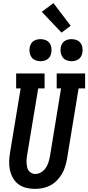

<svg xmlns="http://www.w3.org/2000/svg" viewBox="-20 -1208 568 1236"><path d="M205 8Q176 8 148 1Q120 -6 98.5 -22Q77 -38 63.5 -62Q50 -86 44 -113Q38 -140 39 -169.5Q40 -199 45 -228L113 -639H84V-735H267V-639H226L155 -212Q153 -199 151.5 -185.5Q150 -172 151 -158.5Q152 -145 154.5 -132.5Q157 -120 164 -110Q171 -100 182.5 -94Q194 -88 207 -88Q226 -88 244 -98.5Q262 -109 273.5 -125.5Q285 -142 291 -160.5Q297 -179 301 -198L373 -639H345V-735H528V-639H486L411 -183Q406 -158 398.5 -133.5Q391 -109 377.5 -86.5Q364 -64 345 -45Q326 -26 303 -14Q280 -2 254.5 3Q229 8 205 8ZM441 -814Q424 -814 408.5 -820Q393 -826 383.5 -839Q374 -852 371 -868.5Q368 -885 371 -902Q373 -914 379 -925Q385 -936 395 -943Q405 -950 417 -953Q429 -956 441 -956Q458 -956 473.5 -950Q489 -944 498.5 -931Q508 -918 510.5 -901.5Q513 -885 510 -868Q508 -856 502 -845Q496 -834 486 -827Q476 -820 464 -817Q452 -814 441 -814ZM241 -814Q224 -814 208.5 -820Q193 -826 183.5 -839Q174 -852 171 -868.5Q168 -885 171 -902Q173 -914 179 -925Q185 -936 195 -943Q205 -950 217 -953Q229 -956 241 -956Q258 -956 273.5 -950Q289 -944 298.5 -931Q308 -918 310.5 -901.5Q313 -885 310 -868Q308 -856 302 -845Q296 -834 286 -827Q276 -820 264 -817Q252 -814 241 -814ZM376 -998 249 -1132 324 -1188 435 -1042Z"/></svg>

Font: Iosevka Gothic
Style: Bold Italic
Weight: 700
Italic angle: -9°
Monospace: yes
Designer: Belleve Invis
Foundry: Belleve Invis
Version: Version 15.5.1; ttfautohint (v1.8.4)